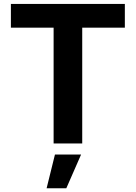

<svg xmlns="http://www.w3.org/2000/svg" viewBox="-20 -748 708 1001"><path d="M36.8 -603.8V-727.5H630.9V-603.8H408.7V0H259.5V-603.8ZM223 233.6 266.5 57.6H402.8L325.7 233.6Z"/></svg>

Font: Inter Variable LoSnoCo
Style: Regular
Weight: 400
Designer: Rasmus Andersson
Foundry: rsms
Version: Version 4.000;git-a52131595; featfreeze: case,dlig,ss01,ss02